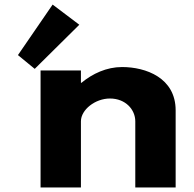

<svg xmlns="http://www.w3.org/2000/svg" viewBox="-20 -822 849 842"><path d="M58.7 -580.4 132.3 -520 327.8 -713.5 210.8 -801.9ZM334.9 0H157.9V-513H334.9V-459H337.3C385.7 -499 447.4 -528 515.2 -528C619.3 -528 750.3 -481 750.3 -338V0H573.3V-290C573.3 -341 530.9 -390 462 -390C397.8 -390 334.9 -341 334.9 -290Z"/></svg>

Font: Hussar
Style: BdSuprExt
Weight: 700
Foundry: Cannot Into Space Fonts
Version: Version 2.00